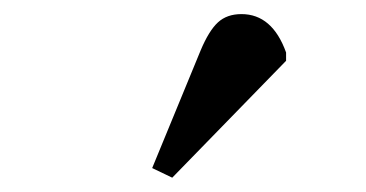

<svg xmlns="http://www.w3.org/2000/svg" viewBox="-20 -827 516 271"><path d="M383.8 -741.2 223.1 -576.2 194.8 -589.8 263.2 -755.9Q274.9 -783.7 287.6 -795.4Q300.3 -807.1 320.8 -807.1Q364.3 -807.1 383.8 -752.9Z"/></svg>

Font: Literata SemiBold
Style: Italic
Weight: 650
Italic angle: -2.39999°
Designer: Latin by Veronika Burian and Jose Scaglione. Greek by Irene Vlachou. Cyrillic by Vera Evstafieva
Foundry: TypeTogether
Version: Version 3.021